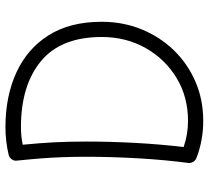

<svg xmlns="http://www.w3.org/2000/svg" viewBox="-50 -674 745 684"><g transform="rotate(-90 322.0 -332.5)"><path d="M112.3 -673.8Q161.1 -685.1 210.4 -685.1Q319.8 -685.1 404.5 -646.5Q489.3 -607.9 537.6 -531.7Q585.9 -455.6 585.9 -342.3Q585.9 -266.6 559.3 -200.9Q532.7 -135.3 484.9 -85.7Q437 -36.1 372.8 -8.3Q308.6 19.5 232.9 19.5Q162.6 19.5 100.1 -4.9Q90.8 -8.8 86.4 -17.1Q82 -25.4 83 -33.7Q93.8 -115.2 99.4 -210.7Q105 -306.2 105 -396Q105 -444.3 103.5 -482.7Q102.1 -521 99.1 -559.1Q96.2 -597.2 91.3 -644Q89.8 -655.3 96.7 -663.6Q103.5 -671.9 112.3 -673.8ZM147.9 -623.5Q153.8 -563 156.5 -512.5Q159.2 -461.9 159.2 -396Q159.2 -310.5 154.3 -220.7Q149.4 -130.9 139.6 -50.3Q185.1 -34.7 232.9 -34.7Q318.4 -34.7 385.7 -75.4Q453.1 -116.2 492.4 -185.8Q531.7 -255.4 531.7 -342.3Q531.7 -487.3 445.6 -558.6Q359.4 -629.9 210.4 -629.9Q178.2 -629.9 147.9 -623.5Z"/></g></svg>

Font: Mikhak-DS1-FD Light
Style: Regular
Weight: 300
Designer: Amin Abedi
Version: Version 3.2